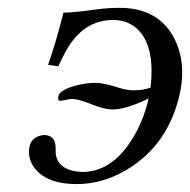

<svg xmlns="http://www.w3.org/2000/svg" viewBox="-20 -459 484 489"><path d="M363.3 -235.8Q376 -343.3 328.1 -386.7Q304.2 -407.7 268.6 -408.2Q191.9 -408.2 147.9 -329.1Q138.7 -312.5 128.4 -290L102.5 -293.9Q124 -356 141.6 -426.8Q168 -426.8 229.5 -435.5Q255.4 -439 285.2 -439Q384.3 -439 424.8 -359.4Q454.1 -300.3 439 -225.1Q410.6 -91.3 303.2 -26.9Q241.7 9.8 175.8 9.8Q94.7 9.8 64.5 -36.1Q49.8 -59.6 55.2 -85.9Q59.6 -106.4 81.5 -113.3Q86.9 -114.7 91.3 -115.2Q122.6 -115.2 121.6 -80.6Q121.6 -78.6 121.6 -78.1Q120.1 -36.1 163.6 -24.4Q176.3 -21.5 189.5 -21Q271.5 -21 326.2 -121.1Q348.6 -163.1 358.4 -208Q300.8 -180.2 266.1 -180.2Q244.1 -180.2 201.7 -197.8Q179.2 -206.5 164.1 -207Q157.2 -207 145.5 -204.1Q136.7 -202.1 132.8 -202.1Q126.5 -203.1 128.9 -214.8Q132.3 -231.4 181.6 -243.2Q204.1 -248 223.6 -248Q244.6 -248 284.7 -234.9Q303.7 -229 319.8 -229Q345.2 -229 363.3 -235.8Z"/></svg>

Font: Linux Biolinum Capitals O
Style: Italic Samll Caps
Weight: 400
Italic angle: -12°
Designer: Philipp H. Poll
Foundry: Philipp H. Poll
Version: Version 0.6.2